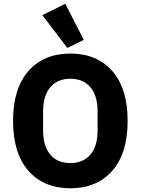

<svg xmlns="http://www.w3.org/2000/svg" viewBox="-20 -997 754 1029"><path d="M341 -740 207 -916 330 -977 429 -783ZM581.5 -81.5Q499 12 357 12Q215 12 132.5 -81.5Q50 -175 50 -349Q50 -523 132.5 -616.5Q215 -710 357 -710Q499 -710 581.5 -616.5Q664 -523 664 -349Q664 -175 581.5 -81.5ZM503 -297V-401Q503 -484 464.5 -529.5Q426 -575 357 -575Q288 -575 249.5 -529.5Q211 -484 211 -401V-297Q211 -214 249.5 -168.5Q288 -123 357 -123Q426 -123 464.5 -168.5Q503 -214 503 -297Z"/></svg>

Font: Anuphan
Style: Bold
Weight: 700
Designer: Mike Abbink, Paul van der Laan, Pieter van Rosmalen, Mint Tantisuwanna
Foundry: Bold Monday; Cadson Demak
Version: Version 3.002;hotconv 1.0.109;makeotfexe 2.5.65596